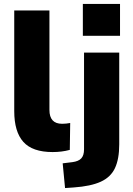

<svg xmlns="http://www.w3.org/2000/svg" viewBox="-20 -758 675 971"><path d="M246 11Q144 11 98 -40.5Q52 -92 52 -196V-705H230V-202Q230 -132 294 -132Q304 -132 314.5 -133Q325 -134 335 -136L333 0Q293 11 246 11ZM399 -577V-738H587V-577ZM309 193 297 68 346 62Q377 58 391 43Q405 28 405 -3V-492H583V-28Q583 46 561.5 92Q540 138 489.5 161Q439 184 353 190Z"/></svg>

Font: Nunito Sans Black
Style: Regular
Weight: 900
Designer: Vernon Adams
Foundry: Vernon Adams
Version: Version 3.006; ttfautohint (v1.8.3)